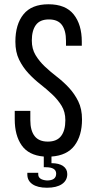

<svg xmlns="http://www.w3.org/2000/svg" viewBox="-20 -727 479 899"><path d="M221 37Q256 37 275.5 50.5Q295 64 295 88Q295 118 270 135Q245 152 200 152Q156 152 132 135.5Q108 119 108 90V82H159V89Q159 115 200 118Q243 118 243 86Q243 56 194 56H185V6Q114 0 81.5 -46.5Q49 -93 49 -168V-208H122V-164Q122 -116 142 -90Q162 -64 204 -64Q246 -64 266 -90Q286 -116 286 -164Q286 -203 268.5 -231.5Q251 -260 225 -284.5Q199 -309 169 -332.5Q139 -356 113 -384Q87 -412 69.5 -447.5Q52 -483 52 -532Q52 -613 90 -660Q128 -707 207 -707Q287 -707 325 -659.5Q363 -612 363 -532V-513H289V-536Q289 -584 270 -610Q251 -636 209 -636Q167 -636 148 -610Q129 -584 129 -537Q129 -498 146.5 -469Q164 -440 190 -415.5Q216 -391 246.5 -367.5Q277 -344 303 -316Q329 -288 346.5 -252.5Q364 -217 364 -168Q364 -92 329 -45.5Q294 1 221 6Z"/></svg>

Font: Bebas Neue Regular
Style: Regular
Weight: 400
Designer: Ryoichi Tsunekawa & LGV (GE)
Foundry: Free Software Foundation, Inc.
Version: Version 1.003 August 13, 2016